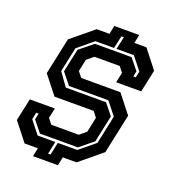

<svg xmlns="http://www.w3.org/2000/svg" viewBox="-142 -859 926 1018"><g transform="rotate(20 320.5 -350.0)"><path d="M159.5 48 169.5 0H94.5L13.5 -103L40.5 -229H182L169.5 -172L193.5 -141.5H348.5L385.5 -172L403.5 -257L379.5 -287.5H158.5L77.5 -390.5L121.5 -597L246.5 -700H318.5L328.5 -748H469L459 -700H527L608 -597L581 -471H439.5L452 -528L428 -558.5H285.5L248 -528L233.5 -459.5L258 -429H479L560 -326L512.5 -103L387.5 0H310L300 48ZM230 8H244L259 -63H369L456.5 -135L490.5 -295L433.5 -367H211.5L160 -431L188 -562L264 -624H471L521 -562L514.5 -531H528.5L536 -566L479 -638H381L396.5 -709H382.5L367 -638H262L175 -566L145.5 -427L198.5 -353H425.5L475.5 -291L443 -139L367 -77H153L103 -139L110.5 -174H96.5L88.5 -135L145 -63H245Z"/></g></svg>

Font: Tourney Condensed Regular
Style: Bold Italic
Weight: 700
Width: 3
Italic angle: -12°
Designer: Tyler Finck
Foundry: Etcetera Type Co
Version: Version 1.010; ttfautohint (v1.8.3)